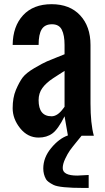

<svg xmlns="http://www.w3.org/2000/svg" viewBox="-20 -654 506 925"><path d="M407.2 251.5H385.3Q266.6 251.5 237.8 236.8Q209 222.2 201.7 209.5Q188.5 186 188.5 157.7Q188.5 105 226.6 59.1Q264.6 13.2 307.1 -1.5L291 -93.8Q259.8 -31.2 232.4 -11.2Q205.1 8.8 166 8.8Q113.3 8.8 77.1 -36.1Q41 -81.1 41 -132.8Q41 -183.6 56.6 -220.7Q72.3 -257.8 88.9 -280.3Q106 -302.7 146 -326.2Q186 -349.6 206.5 -358.4Q227.1 -367.2 256.8 -378.9Q286.6 -390.6 291 -392.6V-437.5Q291 -484.4 277.8 -510.7Q264.6 -537.1 230.5 -537.1Q196.3 -537.1 181.2 -513.2Q166 -489.3 166 -437.5H41Q42 -527.3 91.3 -580.6Q140.6 -633.8 228.5 -633.8Q316.4 -633.8 366.2 -580.1Q416 -526.4 416 -437.5V-156.2Q416 -58.6 432.1 0H373Q367.2 7.3 347.2 31.7Q327.1 56.2 316.4 71.3Q305.7 86.4 293.9 111.3Q282.2 136.2 282.2 155.8Q282.2 191.9 352.5 191.9L407.2 189ZM228.5 -93.8Q257.3 -93.8 284.7 -131.3Q290 -138.7 291 -139.6V-312.5Q283.2 -307.1 265.1 -295.9Q247.1 -284.2 236.3 -277.3Q202.1 -254.9 184.1 -230Q166 -205.1 166 -171.4Q166 -93.8 228.5 -93.8Z"/></svg>

Font: Oswald-Regular
Style: Regular
Weight: 400
Designer: vernon adams
Foundry: vernon adams
Version: Version 2.002; ttfautohint (v0.92.18-e454-dirty) -l 8 -r 50 